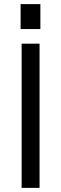

<svg xmlns="http://www.w3.org/2000/svg" viewBox="-20 -912 297 932"><path d="M172 -700V0H85V-700ZM176 -892V-771H80V-892Z"/></svg>

Font: Pathway Extreme
Style: Regular
Weight: 400
Designer: Eduardo Rodriguez Tunni
Foundry: Eduardo Rodriguez Tunni
Version: Version 1.001;gftools[0.9.26]